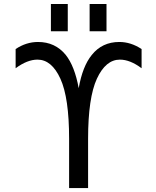

<svg xmlns="http://www.w3.org/2000/svg" viewBox="-20 -956 797 978"><path d="M428.7 -249V2H332V-249Q332 -458 287.6 -555.2Q243.2 -652.3 170.9 -652.3Q119.1 -652.3 59.6 -608.4V-706.1Q113.3 -742.2 173.8 -742.2Q260.7 -742.2 314.5 -676.8Q360.4 -619.1 380.9 -506.8Q400.4 -618.2 447.3 -675.8Q500 -742.2 587.9 -742.2Q646.5 -742.2 701.2 -706.1V-608.4Q642.6 -652.3 590.8 -652.3Q518.6 -652.3 473.6 -555.2Q428.7 -458 428.7 -249ZM239.3 -796.9V-935.5H325.2V-796.9ZM436.5 -796.9V-935.5H522.5V-796.9Z"/></svg>

Font: Gen Shin Gothic Regular
Style: Regular
Weight: 400
Designer: [Source Han Sans]
Ryoko NISHIZUKA  (kana & ideographs); Paul D. Hunt (Latin, Greek & Cyrillic); Wenlong ZHANG  (bopomofo
Version: Version 1.002.20150607